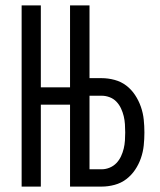

<svg xmlns="http://www.w3.org/2000/svg" viewBox="-20 -690 590 710"><path d="M60 0V-670H131V-367H239V-670H311V-401H356Q380 -401 404 -394.5Q428 -388 447 -373.5Q466 -359 479.5 -338.5Q493 -318 501 -295Q509 -272 511.5 -248Q514 -224 514 -200Q514 -176 511.5 -152Q509 -128 501 -105Q493 -82 479.5 -62Q466 -42 447 -27.5Q428 -13 404 -6.5Q380 0 356 0H239V-303H131V0ZM356 -64Q371 -64 385.5 -70Q400 -76 410.5 -87Q421 -98 427.5 -112Q434 -126 437.5 -140.5Q441 -155 442 -170Q443 -185 443 -200Q443 -215 442 -230.5Q441 -246 437.5 -260.5Q434 -275 427.5 -289Q421 -303 410.5 -314Q400 -325 385.5 -330.5Q371 -336 356 -336H311V-64Z"/></svg>

Font: Lode
Style: Regular
Weight: 400
Monospace: yes
Designer: Belleve Invis
Foundry: Belleve Invis
Version: Version 29.2.0; ttfautohint (v1.8.3)